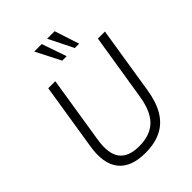

<svg xmlns="http://www.w3.org/2000/svg" viewBox="-261 -1058 1195 1195"><g transform="rotate(-45 337.0 -460.0)"><path d="M305 8Q242 8 197 -9Q152 -26 124.5 -60.5Q97 -95 88.5 -146Q80 -197 91 -264L161 -705H223L153 -264Q135 -153 173.5 -101Q212 -49 307 -49Q402 -49 455.5 -100Q509 -151 527 -262L598 -705H660L589 -259Q575 -169 539.5 -109.5Q504 -50 445.5 -21Q387 8 305 8ZM455 -765 374 -928H440L493 -765ZM344 -765 261 -928H327L383 -765Z"/></g></svg>

Font: Nunito Sans 10pt SemiCondensed Light
Style: Italic
Weight: 300
Width: 4
Italic angle: -9°
Designer: Vernon Adams
Foundry: Vernon Adams
Version: Version 3.101;gftools[0.9.27]